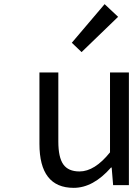

<svg xmlns="http://www.w3.org/2000/svg" viewBox="-20 -892 647 925"><path d="M170 -199V-543H261V-210Q261 -134 285 -100Q309 -66 363 -66Q436 -66 510 -158V-543H601V0H525L518 -85H515Q429 13 335 13Q170 13 170 -199ZM373 -641 326 -686 484 -872 549 -811Z"/></svg>

Font: Source Han Sans Regular
Style: Regular
Weight: 400
Designer: Ryoko NISHIZUKA  (kana & ideographs); Paul D. Hunt (Latin, Greek & Cyrillic); Wenlong ZHANG  (bopomofo); Sandoll Communi
Foundry: Adobe Systems Incorporated
Version: Version 1.00 January 18, 2024, initial release